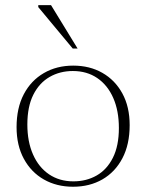

<svg xmlns="http://www.w3.org/2000/svg" viewBox="-20 -700 556 730"><path d="M259 -10.5Q308.5 -10.5 347.5 -32.8Q386.5 -55 409.2 -100.2Q432 -145.5 432 -213.5Q432 -279 410.5 -327.8Q389 -376.5 349.8 -403.2Q310.5 -430 257 -430Q208 -430 168.8 -407.5Q129.5 -385 106.8 -340Q84 -295 84 -226.5Q84 -161.5 105.5 -112.8Q127 -64 166.5 -37.2Q206 -10.5 259 -10.5ZM257.5 10Q195.5 10 147 -17.5Q98.5 -45 70.8 -96Q43 -147 43 -216.5Q43 -289.5 70.5 -341.8Q98 -394 146.8 -422.2Q195.5 -450.5 258.5 -450.5Q321 -450.5 369.2 -423Q417.5 -395.5 445.2 -344.8Q473 -294 473 -224Q473 -151 445.5 -98.5Q418 -46 369.5 -18Q321 10 257.5 10ZM275 -515.5H256.5L125.5 -673V-680.5H174Z"/></svg>

Font: Newsreader 16pt 16pt ExtraLight
Style: Regular
Weight: 250
Version: Version 1.003